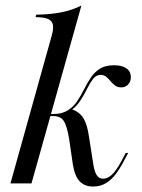

<svg xmlns="http://www.w3.org/2000/svg" viewBox="-20 -661 513 692"><path d="M17.7 0 166.1 -531.5Q173.4 -557.3 170.6 -571.8Q167.7 -586.3 152.8 -592.7Q137.9 -599.2 108.1 -599.2L110.5 -608.1Q162.9 -608.9 202.4 -616.9Q241.9 -625 273.4 -641.1L93.5 0ZM315.3 11.3Q284.7 11.3 266.9 -7.7Q249.2 -26.6 242.7 -67.7L229 -161.3Q221 -208.9 209.3 -225.8Q197.6 -242.7 171.8 -242.7H142.7L144.4 -250H171Q203.2 -250 223.8 -262.9Q244.4 -275.8 257.7 -295.6Q271 -315.3 282.3 -337.9Q293.5 -360.5 306.9 -380.6Q320.2 -400.8 339.9 -413.3Q359.7 -425.8 391.1 -425.8Q420.2 -425.8 435.9 -414.5Q451.6 -403.2 451.6 -383.1Q451.6 -366.9 441.9 -356.5Q432.3 -346 416.9 -346Q404 -346 394.8 -352.8Q385.5 -359.7 377.8 -369Q370.2 -378.2 362.1 -384.7Q354 -391.1 342.7 -391.1Q326.6 -391.1 315.7 -377Q304.8 -362.9 294.4 -341.9Q283.9 -321 270.6 -300Q257.3 -279 237.9 -264.5V-267.7Q266.9 -257.3 280.6 -235.1Q294.4 -212.9 300.8 -167.7L316.1 -70.2Q320.2 -42.7 328.6 -29.8Q337.1 -16.9 351.6 -16.9Q368.5 -16.9 384.3 -32.3Q400 -47.6 417.7 -80.6L433.1 -109.7H441.9L421.8 -71.8Q411.3 -52.4 397.2 -33.5Q383.1 -14.5 362.9 -1.6Q342.7 11.3 315.3 11.3Z"/></svg>

Font: Playfair 144pt
Style: Italic
Weight: 400
Italic angle: -15.6°
Designer: Claus Eggers Sørensen
Foundry: Claus Eggers Sørensen
Version: Version 2.001;gftools[0.9.30]